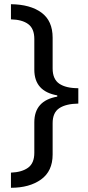

<svg xmlns="http://www.w3.org/2000/svg" viewBox="-20 -734 420 912"><path d="M32 86Q84 84 113.5 62.5Q143 41 143 -8V-153Q143 -256 252 -275V-281Q143 -300 143 -403V-549Q143 -598 114 -619.5Q85 -641 32 -642V-714Q124 -713 177 -674Q230 -635 230 -555V-409Q230 -358 261.5 -336.5Q293 -315 352 -315V-242Q293 -241 261.5 -220Q230 -199 230 -149V0Q230 79 175 118.5Q120 158 32 158Z"/></svg>

Font: Noto Sans Limbu
Style: Regular
Weight: 400
Designer: Monotype Design Team
Foundry: Monotype Imaging Inc.
Version: Version 2.004; ttfautohint (v1.8.4.7-5d5b)